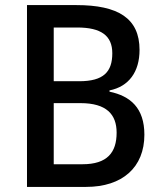

<svg xmlns="http://www.w3.org/2000/svg" viewBox="-20 -734 636 754"><path d="M280 -714H86V0H318C461 0 547 -77 547 -205C547 -310 492 -357 410 -374V-379C486 -394 528 -452 528 -538C528 -663 443 -714 280 -714ZM291 -415H191V-626H283C377 -626 421 -594 421 -525C421 -452 387 -415 291 -415ZM191 -329H296C398 -329 438 -285 438 -213C438 -135 401 -89 304 -89H191Z"/></svg>

Font: Noto Sans Arabic UI SmCn Md
Style: Regular
Weight: 500
Width: 4
Designer: Monotype Design Team, Nadine Chahine and Nizar Qandah
Foundry: Monotype Imaging Inc.
Version: Version 2.010